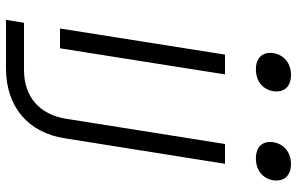

<svg xmlns="http://www.w3.org/2000/svg" viewBox="-195 -615 990 640"><g transform="rotate(90 300.0 -295.0)"><path d="M211 -653C250 -653 278 -675 284 -711C289 -747 269 -770 230 -770C191 -770 163 -747 157 -711C152 -675 173 -653 211 -653ZM508 -653C547 -653 575 -675 581 -711C586 -747 565 -770 527 -770C488 -770 460 -747 454 -711C449 -675 469 -653 508 -653ZM46 180H208C335 180 422 107 441 -16L526 -550H460L376 -21C362 68 303 120 213 120H56ZM75 0H141L228 -550H162Z"/></g></svg>

Font: JetBrains Mono ExtraLight
Style: Italic
Weight: 240
Italic angle: -9°
Monospace: yes
Designer: Philipp Nurullin, Konstantin Bulenkov
Foundry: JetBrains
Version: Version 2.305